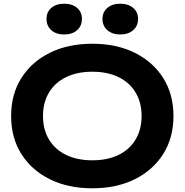

<svg xmlns="http://www.w3.org/2000/svg" viewBox="-20 -1001 996 1036"><path d="M478 15Q347 15 248.5 -34Q150 -83 95 -170.5Q40 -258 40 -375Q40 -492 95 -579.5Q150 -667 248.5 -716Q347 -765 478 -765Q609 -765 707.5 -716Q806 -667 861 -579.5Q916 -492 916 -375Q916 -258 861 -170.5Q806 -83 707.5 -34Q609 15 478 15ZM478 -136Q560 -136 619.5 -165Q679 -194 711.5 -248Q744 -302 744 -375Q744 -448 711.5 -502Q679 -556 619.5 -585Q560 -614 478 -614Q397 -614 337 -585Q277 -556 244.5 -502Q212 -448 212 -375Q212 -302 244.5 -248Q277 -194 337 -165Q397 -136 478 -136ZM326 -815Q283 -815 257 -838Q231 -861 231 -899Q231 -936 257 -958.5Q283 -981 326 -981Q370 -981 396 -958.5Q422 -936 422 -899Q422 -861 396 -838Q370 -815 326 -815ZM629 -815Q586 -815 559.5 -838Q533 -861 533 -899Q533 -936 559.5 -958.5Q586 -981 629 -981Q672 -981 698.5 -958.5Q725 -936 725 -899Q725 -861 698.5 -838Q672 -815 629 -815Z"/></svg>

Font: Unbounded Medium
Style: Regular
Weight: 500
Designer: Luke Prowse, Jean-Baptiste Morizot, Fátima Lázaro, Florian Runge
Foundry: NaN
Version: Version 1.700